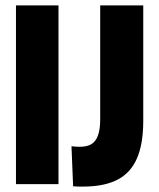

<svg xmlns="http://www.w3.org/2000/svg" viewBox="-20 -680 587 709"><path d="M39 0V-660H196V0ZM250 8 244 -140Q251 -139 259 -138.5Q267 -138 274 -138Q302 -138 318 -148Q334 -158 342 -180.5Q350 -203 350 -240V-660H509V-234Q509 -148 485.5 -94.5Q462 -41 413 -16Q364 9 287 9Q280 9 272.5 9Q265 9 250 8Z"/></svg>

Font: Bricolage Grotesque 48pt Condensed ExtraBold
Style: Regular
Weight: 800
Width: 3
Designer: Mathieu Triay
Foundry: Atelier Triay
Version: Version 1.001;gftools[0.9.33.dev8+g029e19f]